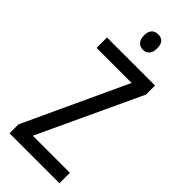

<svg xmlns="http://www.w3.org/2000/svg" viewBox="-290 -1010 1003 1003"><g transform="rotate(45 212.0 -508.5)"><path d="M399 -51H30V-117L295 -688H36V-765H391V-698L125 -128H399ZM214 -966Q262 -966 262 -909Q262 -882 249 -867Q236 -852 214 -852Q192 -852 178.5 -867Q165 -882 165 -909Q165 -938 178 -952Q191 -966 214 -966Z"/></g></svg>

Font: Noto Sans Tamil UI Condensed
Style: Regular
Weight: 400
Width: 3
Designer: Jelle Bosma - Monotype Design Team
Foundry: Monotype Imaging Inc.
Version: Version 2.004; ttfautohint (v1.8.4.7-5d5b)